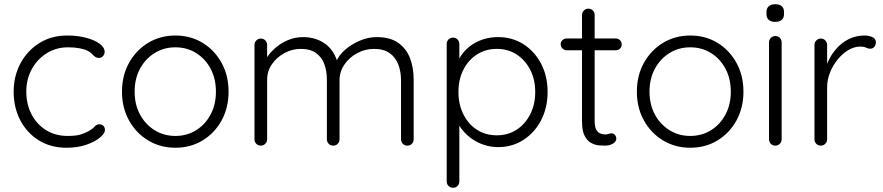

<svg xmlns="http://www.w3.org/2000/svg" viewBox="-20 -691 4191 911"><path d="M299.5 -522.5Q347.5 -522.5 387.8 -512Q428 -501.5 452.2 -483.8Q476.5 -466 476.5 -445Q476.5 -434.8 469.4 -425.5Q462.2 -416.2 450.5 -416.2Q438.2 -416.2 430.8 -421.9Q423.2 -427.5 416 -435.6Q408.8 -443.8 394.8 -450.5Q381.8 -457.2 357.5 -461.9Q333.2 -466.5 303 -466.5Q246.8 -466.5 201.9 -438.5Q157 -410.5 130.9 -363.2Q104.8 -316 104.8 -256.5Q104.8 -196.5 129.5 -148.9Q154.2 -101.2 198.5 -73.6Q242.8 -46 301.2 -46Q341.2 -46 363.4 -53.1Q385.5 -60.2 401.2 -69.2Q420.5 -80.2 429.2 -90.8Q438 -101.2 451.8 -101.2Q464.2 -101.2 471.1 -93.4Q478 -85.5 478 -73.5Q478 -58.2 454.5 -38.5Q431 -18.8 390 -4.4Q349 10 295.2 10Q220.8 10 164.2 -25Q107.8 -60 76.2 -120.4Q44.8 -180.8 44.8 -256.5Q44.8 -329.5 76.8 -389.8Q108.8 -450 166 -486.2Q223.2 -522.5 299.5 -522.5Z M1064.5 -255.8Q1064.5 -179.8 1031.4 -119.5Q998.2 -59.2 941.2 -24.6Q884.2 10 812 10Q740.5 10 683.1 -24.6Q625.8 -59.2 592.2 -119.5Q558.8 -179.8 558.8 -255.8Q558.8 -332.5 592.2 -392.8Q625.8 -453 683.1 -487.8Q740.5 -522.5 812 -522.5Q884.2 -522.5 941.2 -487.8Q998.2 -453 1031.4 -392.8Q1064.5 -332.5 1064.5 -255.8ZM1004.5 -255.8Q1004.5 -317.2 979.5 -364.5Q954.5 -411.8 911 -439.1Q867.5 -466.5 812 -466.5Q757.2 -466.5 713.4 -439.1Q669.5 -411.8 644.1 -364.5Q618.8 -317.2 618.8 -255.8Q618.8 -195.2 644.1 -148Q669.5 -100.8 713.4 -73.4Q757.2 -46 812 -46Q867.5 -46 911 -73.4Q954.5 -100.8 979.5 -148Q1004.5 -195.2 1004.5 -255.8Z M1417.5 -515Q1479.5 -515 1523.9 -482.5Q1568.2 -450 1584 -386L1570 -381.5L1575.8 -399.8Q1588.5 -430.2 1619.1 -456.4Q1649.8 -482.5 1689 -498.8Q1728.2 -515 1767.8 -515Q1830.8 -515 1869.4 -487.8Q1908 -460.5 1925.4 -415Q1942.8 -369.5 1942.8 -312.5V-30.2Q1942.8 -17.8 1934.4 -8.9Q1926 0 1912.8 0Q1899.5 0 1891.1 -8.9Q1882.8 -17.8 1882.8 -30.2V-309.5Q1882.8 -350.8 1869.9 -384.8Q1857 -418.8 1828.9 -438.9Q1800.8 -459 1754.2 -459Q1712.5 -459 1675 -438.9Q1637.5 -418.8 1614.2 -384.8Q1591 -350.8 1591 -309.5V-30.2Q1591 -17.8 1582.6 -8.9Q1574.2 0 1561 0Q1547.8 0 1539.4 -8.9Q1531 -17.8 1531 -30.2V-313.2Q1531 -353.8 1518.9 -386.6Q1506.8 -419.5 1479.8 -439.2Q1452.8 -459 1407 -459Q1366 -459 1329.6 -439.2Q1293.2 -419.5 1270.4 -386.6Q1247.5 -353.8 1247.5 -313.2V-30.2Q1247.5 -17.8 1238.8 -8.9Q1230 0 1217.5 0Q1204.2 0 1195.9 -8.9Q1187.5 -17.8 1187.5 -30.2V-477.8Q1187.5 -490.2 1196.2 -499.1Q1205 -508 1217.5 -508Q1230.8 -508 1239.1 -499.1Q1247.5 -490.2 1247.5 -477.8V-385.2L1221.2 -347.8Q1223.5 -378.2 1240.2 -407.9Q1257 -437.5 1284.1 -461.6Q1311.2 -485.8 1345.6 -500.4Q1380 -515 1417.5 -515Z M2342.8 -515Q2410.5 -515 2463.4 -481.4Q2516.2 -447.8 2547.2 -389.1Q2578.2 -330.5 2578.2 -254.5Q2578.2 -179.2 2547.2 -120.1Q2516.2 -61 2463.2 -27Q2410.2 7 2343.8 7Q2309 7 2277.4 -3.4Q2245.8 -13.8 2219.6 -31.9Q2193.5 -50 2173.8 -74.6Q2154 -99.2 2142 -127.5L2159.5 -141.2V169.8Q2159.5 182.2 2151.1 191.1Q2142.8 200 2129.5 200Q2117 200 2108.2 191.2Q2099.5 182.5 2099.5 169.8V-482.2Q2099.5 -494.8 2107.9 -503.6Q2116.2 -512.5 2129.5 -512.5Q2142.8 -512.5 2151.1 -503.6Q2159.5 -494.8 2159.5 -482.2V-374L2145.5 -381.5Q2156 -412.5 2175.2 -437.4Q2194.5 -462.2 2220.8 -479.6Q2247 -497 2278.1 -506Q2309.2 -515 2342.8 -515ZM2337.5 -459Q2283.8 -459 2242.9 -432.5Q2202 -406 2178.6 -360.2Q2155.2 -314.5 2155.2 -254.5Q2155.2 -195.5 2178.6 -148.8Q2202 -102 2242.9 -75.5Q2283.8 -49 2337.5 -49Q2390.5 -49 2431.2 -75.5Q2472 -102 2495.8 -148.8Q2519.5 -195.5 2519.5 -254.5Q2519.5 -313.8 2495.8 -359.9Q2472 -406 2431.2 -432.5Q2390.5 -459 2337.5 -459Z M2668.5 -508.5H2901.8Q2913.8 -508.5 2921.9 -500Q2930 -491.5 2930 -480.2Q2930 -468.5 2921.9 -460.5Q2913.8 -452.5 2901.8 -452.5H2668.5Q2657.2 -452.5 2648.8 -461Q2640.2 -469.5 2640.2 -480.8Q2640.2 -492.5 2648.8 -500.5Q2657.2 -508.5 2668.5 -508.5ZM2771.8 -650Q2785 -650 2793.2 -641.1Q2801.5 -632.2 2801.5 -619.8V-117.8Q2801.5 -89.5 2809.2 -75.6Q2817 -61.8 2829.1 -57.4Q2841.2 -53 2853 -53Q2861.2 -53 2867.5 -55.6Q2873.8 -58.2 2882.2 -58.2Q2891 -58.2 2897.6 -50.9Q2904.2 -43.5 2904.2 -32.5Q2904.2 -18.8 2888 -9.4Q2871.8 0 2850.2 0Q2840.5 0 2822.5 -1.2Q2804.5 -2.5 2785.8 -12.2Q2767 -22 2754.2 -45.9Q2741.5 -69.8 2741.5 -115V-619.8Q2741.5 -632.2 2750.4 -641.1Q2759.2 -650 2771.8 -650Z M3507.5 -255.8Q3507.5 -179.8 3474.4 -119.5Q3441.2 -59.2 3384.2 -24.6Q3327.2 10 3255 10Q3183.5 10 3126.1 -24.6Q3068.8 -59.2 3035.2 -119.5Q3001.8 -179.8 3001.8 -255.8Q3001.8 -332.5 3035.2 -392.8Q3068.8 -453 3126.1 -487.8Q3183.5 -522.5 3255 -522.5Q3327.2 -522.5 3384.2 -487.8Q3441.2 -453 3474.4 -392.8Q3507.5 -332.5 3507.5 -255.8ZM3447.5 -255.8Q3447.5 -317.2 3422.5 -364.5Q3397.5 -411.8 3354 -439.1Q3310.5 -466.5 3255 -466.5Q3200.2 -466.5 3156.4 -439.1Q3112.5 -411.8 3087.1 -364.5Q3061.8 -317.2 3061.8 -255.8Q3061.8 -195.2 3087.1 -148Q3112.5 -100.8 3156.4 -73.4Q3200.2 -46 3255 -46Q3310.5 -46 3354 -73.4Q3397.5 -100.8 3422.5 -148Q3447.5 -195.2 3447.5 -255.8Z M3688.8 -489.8V-30.2Q3688.8 -17.8 3680 -8.9Q3671.2 0 3658.8 0Q3645.5 0 3637.1 -8.9Q3628.8 -17.8 3628.8 -30.2V-489.8Q3628.8 -502.2 3637.5 -511.1Q3646.2 -520 3658.8 -520Q3672 -520 3680.4 -511.1Q3688.8 -502.2 3688.8 -489.8ZM3658.5 -587.2Q3638 -587.2 3627.4 -596.8Q3616.8 -606.2 3616.8 -623.8V-634.5Q3616.8 -652.2 3628.1 -661.6Q3639.5 -671 3659.5 -671Q3678.8 -671 3689.4 -661.5Q3700 -652 3700 -634.5V-623.8Q3700 -606 3689.1 -596.6Q3678.2 -587.2 3658.5 -587.2Z M3874.5 0Q3861.2 0 3852.9 -8.9Q3844.5 -17.8 3844.5 -30.2V-477.8Q3844.5 -490.2 3853.2 -499.1Q3862 -508 3874.5 -508Q3887.8 -508 3896.1 -499.1Q3904.5 -490.2 3904.5 -477.8V-327.5L3890 -324.8Q3892.8 -360 3907.2 -394.6Q3921.8 -429.2 3946.8 -458.2Q3971.8 -487.2 4006.1 -504.9Q4040.5 -522.5 4083.5 -522.5Q4101.5 -522.5 4118.6 -515.2Q4135.8 -508 4135.8 -491Q4135.8 -476 4127.8 -467.9Q4119.8 -459.8 4108.8 -459.8Q4099.5 -459.8 4089.2 -464.9Q4079 -470 4062 -470Q4033.5 -470 4005.6 -453.6Q3977.8 -437.2 3954.8 -409.1Q3931.8 -381 3918.1 -346.6Q3904.5 -312.2 3904.5 -277V-30.2Q3904.5 -17.8 3895.8 -8.9Q3887 0 3874.5 0Z"/></svg>

Font: Quicksand Variable Light
Style: Regular
Weight: 300
Designer: Andrew Paglinawan
Foundry: Andrew Paglinawan
Version: Version 3.004